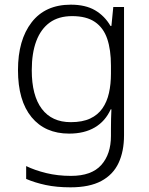

<svg xmlns="http://www.w3.org/2000/svg" viewBox="-20 -562 639 822"><path d="M283 -542Q346 -542 387 -518Q428 -494 453 -451H457L465 -532H511V17Q511 86 487.5 136Q464 186 413.5 213Q363 240 282 240Q222 240 175.5 230Q129 220 92 204V149Q129 167 178 179Q227 191 284 191Q372 191 413.5 144.5Q455 98 455 20V-11Q455 -32 455.5 -53.5Q456 -75 457 -94H454Q431 -43 386 -16.5Q341 10 276 10Q173 10 115 -60.5Q57 -131 57 -262Q57 -391 115.5 -466.5Q174 -542 283 -542ZM289 -493Q231 -493 193 -465.5Q155 -438 135.5 -386.5Q116 -335 116 -261Q116 -153 159 -96Q202 -39 283 -39Q333 -39 366 -54.5Q399 -70 418.5 -98Q438 -126 446.5 -164Q455 -202 455 -246V-281Q455 -349 439 -396Q423 -443 386.5 -468Q350 -493 289 -493Z"/></svg>

Font: Noto Sans Armenian Light
Style: Regular
Weight: 300
Designer: Monotype Design Team
Foundry: Monotype Imaging Inc.
Version: Version 2.007